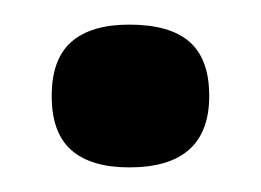

<svg xmlns="http://www.w3.org/2000/svg" viewBox="-20 -409 212 156"><path d="M85 -273Q54 -273 38 -287Q22 -301 22 -331Q22 -361 38 -375Q54 -389 85 -389Q118 -389 134 -375Q150 -361 150 -331Q150 -273 85 -273Z"/></svg>

Font: Bricolage Grotesque 36pt
Style: Regular
Weight: 400
Designer: Mathieu Triay
Foundry: Atelier Triay
Version: Version 1.001;gftools[0.9.33.dev8+g029e19f]